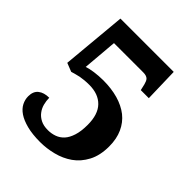

<svg xmlns="http://www.w3.org/2000/svg" viewBox="-202 -834 964 964"><g transform="rotate(45 279.5 -352.0)"><path d="M230 -60.1Q254.9 -60.1 277.3 -68.1Q299.8 -76.2 316.4 -94.2Q333 -112.3 343 -143.6Q353 -174.8 353 -220.2Q353 -294.4 317.1 -331.3Q281.2 -368.2 216.8 -368.2Q197.8 -368.2 182.4 -366.7Q167 -365.2 153.8 -362.8Q140.6 -359.9 128.9 -356.7Q117.2 -353.5 106 -350.1L60.1 -368.2L91.8 -713.9H470.2L475.1 -532.2H418L410.2 -565.9Q407.7 -574.7 404.8 -581.8Q401.9 -588.9 397 -593.8Q392.1 -598.6 384 -601.3Q376 -604 363.8 -604H155.8Q155.8 -603.5 155.8 -601.6Q155.8 -599.6 155.3 -595.7Q154.8 -591.8 154.3 -586.2Q153.8 -580.6 153.3 -574.2Q152.8 -567.9 152.1 -560.3Q151.4 -552.7 150.9 -544.4Q150.4 -536.1 149.4 -527.6Q148.4 -519 147.9 -510.7L140.1 -418.9Q147.9 -421.9 160.4 -424.8Q172.9 -427.7 187.5 -429.7Q202.1 -431.6 218.5 -432.9Q234.9 -434.1 250 -434.1Q308.1 -434.1 355.2 -420.7Q402.3 -407.2 436 -380.9Q469.2 -354.5 487.5 -314.2Q505.9 -273.9 505.9 -220.2Q505.9 -155.8 482.2 -111.1Q458.5 -66.4 420.9 -40Q383.3 -13.7 336.9 -2Q290.5 9.8 245.1 9.8Q189.5 9.8 150.1 -0.5Q110.8 -10.7 86.4 -27.3Q62 -43.9 51 -65.7Q40 -87.4 40 -110.8Q40 -146 61.8 -163.1Q83.5 -180.2 120.1 -180.2Q120.1 -158.7 125.7 -137.2Q131.3 -115.7 144.5 -98.6Q157.2 -81.5 178.2 -70.8Q199.2 -60.1 230 -60.1Z"/></g></svg>

Font: Sitara
Style: Bold Italic
Weight: 700
Italic angle: -11°
Designer: Neelakash Kshetrimayum
Foundry: Neelakash Kshetrimayum
Version: Version 1.000;PS Version 1.000;PS 1.0;hotconv 1.;hotconv 1.0